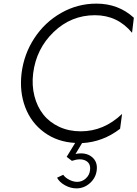

<svg xmlns="http://www.w3.org/2000/svg" viewBox="-20 -780 759 1060"><path d="M504 -696Q373 -696 276.5 -603.5Q180 -511 163 -375Q155 -309 170 -250Q185 -191 219 -148Q253 -105 306.5 -80Q360 -55 426 -55Q553 -55 654 -151L643 -69Q548 4 433 10L397 70Q452 59 486 85.5Q520 112 514 160Q509 202 476.5 231Q444 260 402 260Q370 260 339 243Q308 226 295 201L329 185Q340 201 362.5 212.5Q385 224 406 224Q433 224 453.5 205.5Q474 187 477 160Q482 122 453 107Q424 92 377 108L348 86L395 9Q297 4 224.5 -49Q152 -102 119.5 -187.5Q87 -273 99 -375Q112 -481 169.5 -569Q227 -657 317.5 -708.5Q408 -760 512 -760Q634 -760 719 -682L709 -599Q629 -696 504 -696Z"/></svg>

Font: Orkney Light
Style: LightItalic
Weight: 300
Designer: Samuel Oakes and Alfredo Marco Pradil
Foundry: Alfredo Marco Pradil
Version: 1.0; ttfautohint (v1.5)